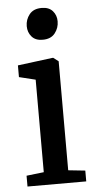

<svg xmlns="http://www.w3.org/2000/svg" viewBox="-55 -824 431 858"><g transform="rotate(-5 160.0 -395.0)"><path d="M33 0V-48.5L111 -57.5V-472.5L37.5 -490.5V-543L194 -563H197.5L220.5 -545.5V-56.5L296.5 -48.5V0ZM157.5 -647.5Q125.5 -647.5 108.8 -667Q92 -686.5 92 -714Q92 -743.5 110.2 -766.5Q128.5 -789.5 165 -789.5H166Q198 -789.5 214.8 -770.2Q231.5 -751 231.5 -724Q231.5 -694 213.2 -670.8Q195 -647.5 158.5 -647.5Z"/></g></svg>

Font: Merriweather 28pt Medium
Style: Regular
Weight: 500
Version: Version 2.100